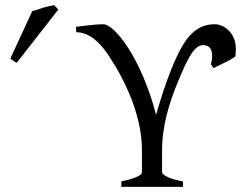

<svg xmlns="http://www.w3.org/2000/svg" viewBox="-20 -724 937 744"><path d="M813 -630C785 -630 744 -625 703 -571C648 -497 596 -320 585 -279C526 -504 422 -630 381 -630C360 -630 327 -627 274 -620L276 -599C326 -599 367 -560 401 -509L428 -466C469 -397 530 -272 530 -142V-56C530 -49 517 -35 450 -21V0H689V-21C628 -32 608 -49 608 -56V-142C608 -238 638 -328 661 -386C713 -517 737 -549 768 -549C790 -549 802 -535 802 -509C802 -499 801 -488 797 -475L807 -460L852 -482C865 -488 879 -496 892 -505C893 -515 894 -524 894 -533C894 -600 845 -630 813 -630ZM45 -481 206 -687 190 -704C181 -702 181 -702 170 -700L146 -694L124 -686C117 -684 110 -682 105 -681L20 -497C28 -492 37 -483 45 -481Z"/></svg>

Font: Temporarium
Style: Regular
Weight: 400
Version: Version 1.1